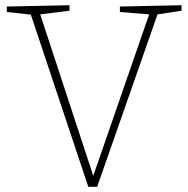

<svg xmlns="http://www.w3.org/2000/svg" viewBox="-20 -713 720 735"><path d="M439 -688 675 -693V-672L583 -658L352 2H318L98 -657L6 -667V-688L246 -693V-672L134 -658L337 -40L551 -658L439 -667Z"/></svg>

Font: Bitter Pro ExtraLight
Style: Regular
Weight: 275
Designer: Sol Matas, and Bitter project Authors
Foundry: Sol Matas
Version: Version 1.010